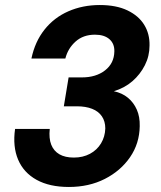

<svg xmlns="http://www.w3.org/2000/svg" viewBox="-20 -732 641 764"><path d="M254 12Q177 12 125.5 -16.5Q74 -45 52 -97Q30 -149 40 -219H178Q174 -181 184 -156Q194 -131 216.5 -118Q239 -105 274 -105Q310 -105 338 -120Q366 -135 382 -161.5Q398 -188 399 -221Q399 -249 385.5 -269Q372 -289 346.5 -299Q321 -309 286 -309H234L253 -424H306Q362 -424 398 -452Q434 -480 435 -527Q436 -558 415.5 -576Q395 -594 358 -594Q311 -594 280.5 -566.5Q250 -539 240 -499H105Q119 -566 157 -614Q195 -662 252 -687Q309 -712 377 -712Q443 -712 487.5 -690.5Q532 -669 554 -633Q576 -597 575 -551Q575 -509 556.5 -472.5Q538 -436 507 -409Q476 -382 433 -369Q466 -362 489 -343Q512 -324 524.5 -295.5Q537 -267 536 -230Q535 -161 497.5 -106.5Q460 -52 397 -20Q334 12 254 12Z"/></svg>

Font: DM Sans 20pt ExtraBold
Style: Italic
Weight: 800
Italic angle: -10°
Version: Version 4.004;gftools[0.9.30]